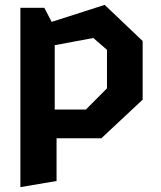

<svg xmlns="http://www.w3.org/2000/svg" viewBox="-20 -566 660 786"><path d="M63.5 200 211.5 175V0H395L564 -158V-398L408.5 -546L191.5 -476.5L161.5 -534H63.5ZM204 -117.5V-381L362 -410.5L418 -362V-204.5L331.5 -117.5Z"/></svg>

Font: Monaspace Krypton
Style: Bold
Weight: 700
Designer: Riley Cran & the Lettermatic Team
Foundry: Lettermatic
Version: Version 1.200 (Monaspace Krypton)